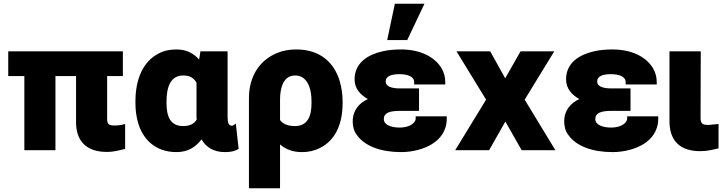

<svg xmlns="http://www.w3.org/2000/svg" viewBox="-20 -802 3883 1025"><path d="M24 -396H110V0H276V-396H386V-150C386 -48 442 9 550 9C590 9 617 0 648 -7V-140L632 -136C623 -134 608 -132 594 -132C559 -132 552 -139 552 -171V-396H636V-528H24Z M703 -250C703 -213 708 -179 717 -147C742 -60 808 10 922 10C986 10 1026 -19 1056 -58C1079 -17 1120 10 1180 10C1210 10 1232 6 1254 -7L1239 -142L1222 -131H1218C1200 -131 1195 -147 1195 -180V-528H1050L1043 -484C1016 -515 978 -538 923 -538C888 -538 856 -532 828 -517C743 -474 703 -379 703 -260ZM869 -251V-260C869 -335 889 -399 958 -399C996 -399 1014 -385 1029 -361V-179C1029 -173 1030 -168 1030 -163C1016 -142 996 -129 957 -129C890 -129 869 -180 869 -251Z M1309 203H1475V-31C1504 -6 1541 10 1592 10C1627 10 1658 3 1686 -11C1769 -51 1809 -138 1809 -251V-261C1809 -301 1803 -337 1793 -371C1764 -466 1691 -538 1562 -538C1524 -538 1489 -532 1457 -518C1368 -481 1309 -397 1309 -278ZM1475 -161V-269C1475 -338 1495 -399 1555 -399C1571 -399 1583 -396 1594 -389C1628 -368 1643 -321 1643 -260V-251C1643 -180 1621 -129 1555 -129C1515 -129 1490 -141 1475 -161Z M1863 -154C1863 -128 1869 -103 1884 -83C1927 -20 2017 10 2121 10C2184 10 2244 -7 2285 -32C2328 -58 2365 -102 2365 -168V-181H2199V-168C2199 -162 2197 -159 2194 -153C2181 -134 2153 -121 2113 -121C2067 -121 2029 -136 2029 -166C2029 -200 2061 -210 2114 -210H2217V-330H2114C2067 -330 2039 -342 2039 -367C2039 -397 2072 -406 2113 -406C2157 -406 2191 -393 2191 -364V-351H2357V-364C2357 -391 2350 -416 2337 -438C2298 -502 2219 -538 2121 -538C2085 -538 2052 -535 2022 -528C1947 -511 1873 -469 1873 -378C1873 -328 1905 -295 1944 -273C1899 -253 1863 -214 1863 -154ZM2047 -588H2154L2246 -782H2088Z M2410 0H2591L2678 -153L2765 0H2945L2781 -270L2939 -528H2759L2677 -384L2597 -528H2417L2575 -270Z M2992 -154C2992 -128 2998 -103 3013 -83C3056 -20 3146 10 3250 10C3313 10 3373 -7 3414 -32C3457 -58 3494 -102 3494 -168V-181H3328V-168C3328 -162 3326 -159 3323 -153C3310 -134 3282 -121 3242 -121C3196 -121 3158 -136 3158 -166C3158 -200 3190 -210 3243 -210H3346V-330H3243C3196 -330 3168 -342 3168 -367C3168 -397 3201 -406 3242 -406C3286 -406 3320 -393 3320 -364V-351H3486V-364C3486 -391 3479 -416 3466 -438C3427 -502 3348 -538 3250 -538C3214 -538 3181 -535 3151 -528C3076 -511 3002 -469 3002 -378C3002 -328 3034 -295 3073 -273C3028 -253 2992 -214 2992 -154Z M3554 -155C3554 -51 3610 5 3718 5C3758 5 3785 -3 3816 -10V-140L3783 -137C3776 -136 3770 -135 3762 -135C3728 -135 3720 -143 3720 -175L3721 -528H3554Z"/></svg>

Font: Asimov Pro
Style: Ult
Weight: 900
Designer: Google
Version: Version 2.000980; 2014